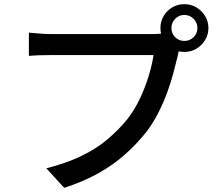

<svg xmlns="http://www.w3.org/2000/svg" viewBox="-20 -860 1040 924"><path d="M805 -725Q805 -699 823 -681Q841 -663 867 -663Q893 -663 911.5 -681Q930 -699 930 -725Q930 -751 911.5 -769.5Q893 -788 867 -788Q841 -788 823 -769.5Q805 -751 805 -725ZM752 -725Q752 -757 767.5 -783Q783 -809 809 -824.5Q835 -840 867 -840Q899 -840 925 -824.5Q951 -809 967 -783Q983 -757 983 -725Q983 -693 967 -667Q951 -641 925 -625.5Q899 -610 867 -610Q835 -610 809 -625.5Q783 -641 767.5 -667Q752 -693 752 -725ZM854 -652Q848 -640 843.5 -625Q839 -610 836 -594Q827 -556 814.5 -509Q802 -462 783.5 -412Q765 -362 740.5 -314.5Q716 -267 686 -227Q640 -169 582.5 -117.5Q525 -66 452 -25.5Q379 15 289 44L203 -50Q301 -75 373 -110Q445 -145 498.5 -190.5Q552 -236 594 -288Q628 -332 653.5 -386Q679 -440 695.5 -494.5Q712 -549 719 -595Q704 -595 667 -595Q630 -595 580 -595Q530 -595 475 -595Q420 -595 370 -595Q320 -595 281.5 -595Q243 -595 227 -595Q195 -595 167 -594Q139 -593 119 -591V-703Q134 -702 152.5 -700Q171 -698 191 -697Q211 -696 227 -696Q241 -696 271.5 -696Q302 -696 343 -696Q384 -696 429.5 -696Q475 -696 520.5 -696Q566 -696 605.5 -696Q645 -696 673.5 -696Q702 -696 712 -696Q725 -696 742.5 -697Q760 -698 776 -702Z"/></svg>

Font: Noto Sans KR Medium
Style: Regular
Weight: 500
Designer: Ryoko NISHIZUKA  (kana, bopomofo & ideographs); Paul D. Hunt (Latin, Greek & Cyrillic); Sandoll Communications , Soo-you
Foundry: Adobe
Version: Version 2.004-H2;hotconv 1.0.118;makeotfexe 2.5.65603